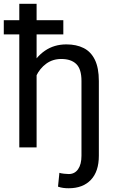

<svg xmlns="http://www.w3.org/2000/svg" viewBox="-32 -770 603 1003"><path d="M393.6 -221.7H484.4V43.5Q484.4 126 442.6 169.7Q400.9 213.4 327.1 213.4Q311.5 213.4 298.6 211.7Q285.6 210 271 205.1L278.3 132.8Q285.6 135.7 302.7 137.5Q319.8 139.2 327.1 139.2Q358.4 139.2 376 113.8Q393.6 88.4 393.6 43.5ZM159.2 -750V0H68.8V-750ZM137.7 -284.2 100.1 -285.6Q100.6 -358.4 127.7 -415.3Q154.8 -472.2 202.9 -505.1Q251 -538.1 314.9 -538.1Q367.2 -538.1 405 -519Q442.9 -500 463.6 -457.8Q484.4 -415.5 484.4 -346.2V0H393.6V-347.2Q393.6 -409.2 366.5 -435.5Q339.4 -461.9 288.1 -461.9Q243.2 -461.9 209.5 -437.3Q175.8 -412.6 156.7 -372.3Q137.7 -332 137.7 -284.2ZM298.8 -664.6V-590.3H-12.2V-664.6Z"/></svg>

Font: RobotoDEMO
Style: Regular
Weight: 400
Designer: Christian Robertson
Foundry: Google
Version: Version 2.136